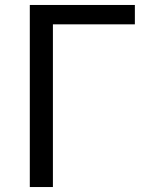

<svg xmlns="http://www.w3.org/2000/svg" viewBox="-20 -753 586 773"><path d="M193 0H100V-733H523V-655H193Z"/></svg>

Font: Source Han Sans & Saira Hybrid
Style: Regular
Weight: 400
Designer: Ryoko NISHIZUKA 西塚涼子 (kana & ideographs); Paul D. Hunt (Latin, Greek & Cyrillic); Wenlong ZHANG 张文龙 (bopomofo); Sandoll 
Foundry: Adobe Systems Incorporated
Version: Version 1.00;August 2, 2021;FontCreator 13.0.0.2675 64-bit